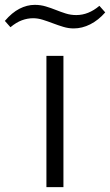

<svg xmlns="http://www.w3.org/2000/svg" viewBox="-106 -770 453 790"><path d="M-86 -684Q-57 -718 -26 -734Q5 -750 37 -750Q61 -750 82.5 -743.5Q104 -737 124 -729Q144 -721 164.5 -714.5Q185 -708 208 -708Q258 -708 303 -746L327 -719Q299 -687 265.5 -670Q232 -653 197 -653Q176 -653 154.5 -659.5Q133 -666 112 -674Q91 -682 70.5 -688.5Q50 -695 30 -695Q7 -695 -16 -686.5Q-39 -678 -63 -658ZM85 -540H155V0H85Z"/></svg>

Font: Encode Sans Wide
Style: Light
Weight: 300
Designer: Pablo Impallari, Andres Torresi
Foundry: Pablo Impallari, Andres Torresi
Version: Version 1.000; ttfautohint (v1.00) -l 8 -r 50 -G 200 -x 14 -